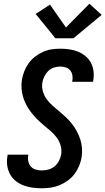

<svg xmlns="http://www.w3.org/2000/svg" viewBox="-20 -1005 567 1033"><path d="M205 8Q179 8 154 4.5Q129 1 106.5 -7.5Q84 -16 65 -31Q46 -46 34.5 -67Q23 -88 19 -113Q15 -138 20 -164Q20 -166 20.5 -168Q21 -170 21 -173H133Q133 -172 132.5 -171Q132 -170 132 -169Q129 -152 132.5 -136Q136 -120 146.5 -108.5Q157 -97 172.5 -92.5Q188 -88 205 -88Q223 -88 241 -93Q259 -98 273.5 -110Q288 -122 297 -139Q306 -156 309 -174Q313 -199 306 -222.5Q299 -246 285 -265Q271 -284 253 -299.5Q235 -315 217 -330Q199 -345 182 -361.5Q165 -378 150.5 -396.5Q136 -415 124.5 -435.5Q113 -456 105.5 -479Q98 -502 96 -527Q94 -552 98 -577Q102 -600 111 -622.5Q120 -645 134.5 -665Q149 -685 169 -700.5Q189 -716 211.5 -726Q234 -736 257.5 -739.5Q281 -743 304 -743Q329 -743 353.5 -739.5Q378 -736 400 -727Q422 -718 440 -703Q458 -688 469 -667.5Q480 -647 483 -622.5Q486 -598 482 -573Q481 -571 481 -569Q481 -567 480 -565H369Q369 -566 369 -567Q369 -568 369 -569Q372 -584 369.5 -599.5Q367 -615 358 -626Q349 -637 334.5 -642Q320 -647 304 -647Q287 -647 270 -641.5Q253 -636 240 -623.5Q227 -611 219 -594.5Q211 -578 208 -562Q204 -536 211 -512.5Q218 -489 232 -470Q246 -451 264 -435.5Q282 -420 300 -405Q318 -390 335 -374Q352 -358 366.5 -339.5Q381 -321 392.5 -300Q404 -279 411.5 -256.5Q419 -234 421 -209Q423 -184 419 -158Q415 -135 405.5 -112Q396 -89 380.5 -68.5Q365 -48 344 -33Q323 -18 300 -8.5Q277 1 253 4.5Q229 8 205 8ZM278 -799 172 -930 249 -980 335 -857 461 -985 527 -925 375 -799Z"/></svg>

Font: Iosevka SS04
Style: Bold Italic
Weight: 700
Italic angle: -9°
Monospace: yes
Designer: Belleve Invis
Foundry: Belleve Invis
Version: Version 19.0.0; ttfautohint (v1.8.4)